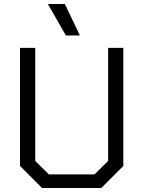

<svg xmlns="http://www.w3.org/2000/svg" viewBox="-20 -939 716 959"><path d="M80 -110V-700H156V-135L224 -68H452L520 -135V-700H596V-110L486 0H190ZM219 -919H304L379 -762H309Z"/></svg>

Font: Chakra Petch
Style: Regular
Weight: 400
Designer: Katatrad Aksorn Co.,Ltd.
Foundry: Cadson Demak Co.,Ltd.
Version: Version 1.000; ttfautohint (v1.6)